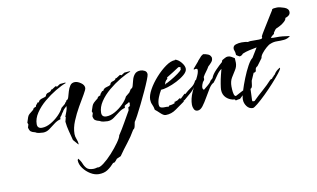

<svg xmlns="http://www.w3.org/2000/svg" viewBox="-63 -486 1347 816"><g transform="rotate(-10 610.5 -78.0)"><path d="M240 66 220 43Q215 23 209.5 2.5Q204 -18 202 -39L207 -58L205 -59Q209 -70 213.5 -81.5Q218 -93 218 -104Q213 -99 207.5 -94Q202 -89 199 -82Q195 -78 192 -72Q189 -66 184 -62L183 -53Q169 -50 155.5 -39.5Q142 -29 129 -19.5Q116 -10 101 -10Q94 -10 83.5 -11.5Q73 -13 68 -17Q55 -20 49.5 -24.5Q44 -29 41 -42L45 -55L42 -63Q47 -79 49.5 -86Q52 -93 57.5 -98Q63 -103 76 -113Q77 -118 81.5 -120.5Q86 -123 90 -124L91 -129L101 -141L104 -139L110 -148Q117 -153 124.5 -154.5Q132 -156 139 -160Q141 -171 152.5 -173.5Q164 -176 166 -184H170L187 -195L193 -192L207 -201Q213 -201 218.5 -202Q224 -203 229 -203L233 -201Q213 -194 187 -178.5Q161 -163 136.5 -142.5Q112 -122 96 -98Q80 -74 80 -50Q80 -31 100 -31Q118 -31 137.5 -42Q157 -53 173 -69Q189 -85 196 -100L213 -114Q215 -119 218 -121Q221 -123 222 -128Q229 -129 232 -140Q235 -151 239 -164.5Q243 -178 250 -188Q257 -198 271 -198Q282 -198 296 -188.5Q310 -179 310 -166Q310 -159 298 -139Q286 -119 270.5 -92Q255 -65 243 -36Q231 -7 231 19Q231 30 235.5 41Q240 52 241 63Z M304 205Q286 205 268 194Q250 183 237.5 166Q225 149 225 131L228 125Q238 136 243 149Q248 162 256.5 170.5Q265 179 286 179Q290 179 294 178Q298 177 302 176Q311 179 329.5 165Q348 151 367.5 129.5Q387 108 401.5 87.5Q416 67 417 58Q433 34 447 9Q461 -16 475 -40L476 -53L485 -58L483 -59L485 -68L483 -75Q479 -71 473 -68.5Q467 -66 462 -62L461 -53Q447 -50 433.5 -39.5Q420 -29 407 -19.5Q394 -10 379 -10Q372 -10 361.5 -11.5Q351 -13 346 -17Q333 -20 327 -24.5Q321 -29 319 -42L323 -55L320 -63Q325 -78 327.5 -85Q330 -92 335.5 -97.5Q341 -103 354 -113Q355 -118 359.5 -120.5Q364 -123 368 -124L369 -129L379 -141L382 -139L388 -148Q395 -153 402.5 -154.5Q410 -156 417 -160Q419 -171 430.5 -173.5Q442 -176 444 -184H448L465 -195L471 -192L485 -201Q491 -201 496.5 -202Q502 -203 507 -203L511 -201Q491 -194 465 -178.5Q439 -163 414.5 -142.5Q390 -122 374 -98Q358 -74 358 -50Q358 -31 378 -31Q396 -31 415.5 -42Q435 -53 451 -69Q467 -85 474 -100L491 -114L500 -128Q507 -129 510 -140Q513 -151 516.5 -164.5Q520 -178 528.5 -188Q537 -198 554 -198Q563 -198 572 -193Q581 -188 581 -177Q581 -172 573.5 -153Q566 -134 554 -108Q542 -82 529.5 -56.5Q517 -31 506.5 -11.5Q496 8 492 13Q491 19 488.5 30.5Q486 42 480 44Q464 72 445 96Q426 120 408 146L390 154Q387 158 383.5 162Q380 166 375 169L372 168Q358 184 342.5 194.5Q327 205 304 205Z M627 7Q618 7 605.5 -5Q593 -17 585 -23Q583 -36 578 -46.5Q573 -57 573 -69Q573 -87 586.5 -111.5Q600 -136 621.5 -160Q643 -184 665.5 -200Q688 -216 706 -216V-218Q720 -215 732.5 -200Q745 -185 745 -172Q745 -160 730.5 -147.5Q716 -135 695.5 -124.5Q675 -114 655.5 -108Q636 -102 625 -102V-100Q618 -89 611.5 -72.5Q605 -56 605 -42Q605 -37 608 -31Q615 -26 626 -26.5Q637 -27 644 -26L645 -25L648 -30Q661 -31 673 -36V-42H679V-45L683 -44Q688 -46 690.5 -48.5Q693 -51 697 -53L703 -50V-51L721 -68H722L725 -66V-67Q738 -79 753 -89Q768 -99 775 -115L786 -123L788 -121Q788 -114 783 -108Q778 -102 771 -100Q763 -81 747.5 -68Q732 -55 716 -41H713L712 -36Q693 -23 672.5 -8Q652 7 627 7ZM646 -121H648V-123Q655 -125 672.5 -135Q690 -145 706 -156.5Q722 -168 723 -173H724L723 -178L724 -183Q723 -183 720 -183.5Q717 -184 715 -184Q702 -175 689 -167Q676 -159 663 -151H661L660 -143Q654 -139 651 -133.5Q648 -128 646 -121ZM798 -124 792 -126 791 -132 801 -135 802 -132Z M764 12Q753 12 748.5 2.5Q744 -7 744 -16Q744 -42 756.5 -70Q769 -98 781.5 -121.5Q794 -145 794 -158Q794 -164 787 -164Q784 -164 778 -162V-166L802 -194V-195Q807 -200 811 -205Q815 -210 819 -214L828 -220Q839 -219 849.5 -214.5Q860 -210 863 -197L862 -196Q863 -188 855 -179Q847 -170 841 -165Q835 -154 827.5 -144.5Q820 -135 814 -124V-114L810 -106H808Q805 -100 802.5 -93Q800 -86 800 -78L805 -70Q808 -73 816.5 -79.5Q825 -86 832 -93Q839 -100 839 -103L850 -113Q855 -128 872 -145.5Q889 -163 901 -173L904 -181Q910 -184 916.5 -188Q923 -192 930 -192Q938 -192 944.5 -188Q951 -184 958 -180Q958 -176 958.5 -170.5Q959 -165 959 -160Q959 -144 950 -130Q941 -116 932 -101Q923 -86 923 -64Q923 -61 923.5 -50.5Q924 -40 926.5 -30.5Q929 -21 935 -21L967 -38H969Q971 -44 976.5 -49Q982 -54 989 -54L990 -53Q990 -48 981.5 -38Q973 -28 963.5 -19Q954 -10 950 -6Q946 -5 941 -4.5Q936 -4 931 -2L928 -7Q906 -9 891.5 -22.5Q877 -36 877 -58Q877 -65 880 -83.5Q883 -102 887.5 -120Q892 -138 894 -145Q882 -137 871 -120.5Q860 -104 851 -93Q841 -89 830.5 -72.5Q820 -56 809 -36.5Q798 -17 787 -2.5Q776 12 764 12Z M997 42Q981 42 971 28.5Q961 15 961 -1Q961 -13 968.5 -37.5Q976 -62 987 -89.5Q998 -117 1010 -139Q1022 -161 1032 -168Q1046 -190 1057 -209Q1041 -206 1025 -202.5Q1009 -199 995 -193Q988 -184 979 -184Q976 -186 972 -188Q968 -190 965 -193L966 -195H965V-197Q965 -202 963.5 -206.5Q962 -211 961 -215Q960 -216 960 -220Q960 -233 972.5 -237Q985 -241 998 -241Q1017 -241 1024 -238L1034 -240H1059Q1066 -240 1072 -240Q1078 -240 1084 -241L1088 -247L1087 -251Q1090 -258 1100 -274Q1110 -290 1121 -308Q1132 -326 1140.5 -339.5Q1149 -353 1149 -353Q1149 -359 1159 -360Q1169 -361 1172 -361Q1183 -361 1202 -354.5Q1221 -348 1221 -333Q1221 -324 1214 -318.5Q1207 -313 1199 -311V-310Q1199 -304 1190.5 -296Q1182 -288 1171 -282Q1160 -276 1154 -274Q1151 -273 1146.5 -266.5Q1142 -260 1140 -257V-253Q1136 -250 1131.5 -246.5Q1127 -243 1124 -238Q1129 -237 1134 -237Q1139 -237 1144 -237Q1152 -237 1159.5 -237Q1167 -237 1174 -236L1205 -232Q1193 -222 1178 -220.5Q1163 -219 1147.5 -219.5Q1132 -220 1118 -214Q1111 -212 1099.5 -202Q1088 -192 1079 -180.5Q1070 -169 1070 -161L1047 -130Q1037 -125 1037 -115Q1037 -105 1026 -105L1012 -73Q1011 -67 1009.5 -54.5Q1008 -42 1001 -40Q1001 -27 1000 -14.5Q999 -2 999 10L1001 14H1009Q1029 -6 1050.5 -24.5Q1072 -43 1091 -64L1096 -66H1098L1104 -74L1108 -76L1107 -77L1113 -82Q1121 -97 1139 -107L1140 -105Q1140 -100 1127 -83.5Q1114 -67 1094.5 -45.5Q1075 -24 1054.5 -4Q1034 16 1018 29Q1002 42 997 42Z"/></g></svg>

Font: Kolker Brush
Style: Regular
Weight: 400
Designer: Robert E. Leuschke
Foundry: Robert E. Leuschke
Version: Version 1.010; ttfautohint (v1.8.3)